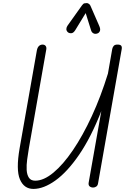

<svg xmlns="http://www.w3.org/2000/svg" viewBox="-20 -1218 812 1247"><path d="M197 9Q136 9 109.5 -52.8Q83 -114.5 107.5 -255.5L219.5 -891Q221.5 -902 226.2 -910.5Q231 -919 238.8 -923.8Q246.5 -928.5 256.5 -928.5Q270.5 -928 276.8 -919.2Q283 -910.5 280.5 -896.5L167.5 -255Q161.5 -219.5 156.5 -182.5Q151.5 -145.5 153.2 -114.2Q155 -83 167.8 -63.8Q180.5 -44.5 209 -44.5Q264 -44.5 327 -96.8Q390 -149 454 -243.2Q518 -337.5 576.5 -464.2Q635 -591 681 -740L709 -900Q711.5 -912 718.8 -920.2Q726 -928.5 743 -928.5Q761.5 -928.5 767.2 -921Q773 -913.5 770.5 -899L617 -28Q615 -13.5 605.8 -6.8Q596.5 0 585 0Q571 0 562 -7.8Q553 -15.5 556 -32.5L638 -496.5Q571 -325.5 494 -213.2Q417 -101 340.2 -46Q263.5 9 197 9ZM612 -1000.5Q598 -995.5 586.8 -1001.5Q575.5 -1007.5 571.5 -1021L536.5 -1133L469 -1022.5Q457 -1003 443.2 -1002.2Q429.5 -1001.5 421 -1008.5Q410.5 -1018 411 -1029.8Q411.5 -1041.5 419 -1052L512 -1182.5Q520.5 -1195 528.8 -1196.5Q537 -1198 544.5 -1198Q549 -1198 556.5 -1193.5Q564 -1189 567.5 -1180.5L624 -1051Q634 -1029 628.8 -1016.5Q623.5 -1004 612 -1000.5Z"/></svg>

Font: Edu VIC WA NT Hand Pre
Style: Regular
Weight: 400
Designer: Tina and Corey Anderson, Eben Sorkin, Mirko Velimirovic
Foundry: Google for Education
Version: Version 1.000